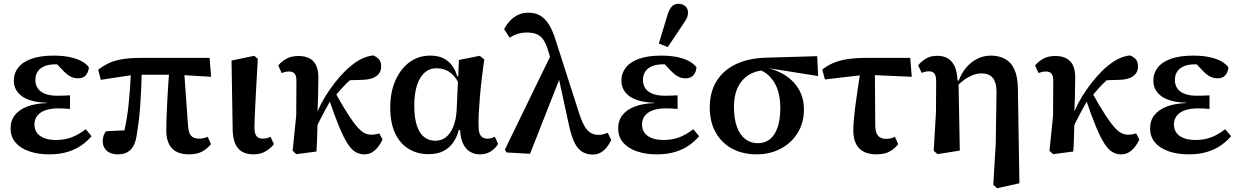

<svg xmlns="http://www.w3.org/2000/svg" viewBox="-20 -802 6550 1015"><path d="M240 14Q181 14 134.5 -2Q88 -18 62 -48.5Q36 -79 36 -123Q36 -165 59 -194Q82 -223 124.5 -239Q167 -255 226 -257V-259Q174 -260 135 -273.5Q96 -287 74.5 -313Q53 -339 53 -376Q53 -415 76.5 -445Q100 -475 147 -491.5Q194 -508 263 -508Q313 -508 350 -500Q387 -492 412 -478Q437 -464 450 -446Q448 -421 434 -404.5Q420 -388 392 -388Q376 -388 362.5 -393Q349 -398 335 -409Q321 -420 303 -440L265 -480L338 -476L365 -451Q346 -456 323.5 -459Q301 -462 274 -462Q239 -462 215 -452Q191 -442 179 -423.5Q167 -405 167 -379Q167 -353 180 -334.5Q193 -316 218.5 -306Q244 -296 282 -296Q300 -296 315.5 -296.5Q331 -297 350 -298V-226Q330 -228 316 -228.5Q302 -229 287 -229Q255 -229 231 -222.5Q207 -216 192 -204.5Q177 -193 169.5 -178Q162 -163 162 -144Q162 -119 174.5 -101Q187 -83 212.5 -72.5Q238 -62 276 -62Q323 -62 361 -77Q399 -92 433 -119L464 -82Q442 -56 411 -34Q380 -12 337.5 1Q295 14 240 14Z M603 14Q565 14 544 -5.5Q523 -25 523 -55Q523 -72 527.5 -84.5Q532 -97 540 -108Q563 -109 588 -110.5Q613 -112 638.5 -113Q664 -114 688 -114L628 -65Q634 -91 639.5 -119Q645 -147 650.5 -179.5Q656 -212 660 -251Q664 -290 667.5 -339Q671 -388 674 -449H729Q729 -385 726.5 -335Q724 -285 721.5 -246.5Q719 -208 715.5 -178.5Q712 -149 708.5 -126Q705 -103 702 -83Q694 -34 670 -10Q646 14 603 14ZM513 -380 499 -433Q521 -451 549.5 -465.5Q578 -480 620 -488Q662 -496 725 -496H1088L1096 -396L915 -407H690ZM979 14Q919 14 889 -18Q859 -50 859 -114Q859 -147 860.5 -184Q862 -221 864 -262.5Q866 -304 869 -350Q872 -396 876 -446H952L974 -138Q976 -100 990 -84.5Q1004 -69 1031 -69Q1046 -69 1057.5 -72Q1069 -75 1078 -79L1095 -40Q1078 -18 1050.5 -2Q1023 14 979 14Z M1320 14Q1284 14 1260 0Q1236 -14 1223.5 -42.5Q1211 -71 1210 -115L1204 -482L1324 -507L1343 -491Q1339 -420 1335.5 -360.5Q1332 -301 1330 -255Q1328 -209 1326.5 -177Q1325 -145 1325 -128Q1325 -95 1336.5 -82Q1348 -69 1369 -69Q1382 -69 1392 -72Q1402 -75 1410 -79L1428 -40Q1412 -19 1385 -2.5Q1358 14 1320 14Z M1546 13 1527 -5 1546 -191 1547 -375Q1547 -400 1538 -412Q1529 -424 1508 -424Q1497 -424 1487 -421.5Q1477 -419 1469 -416L1451 -456Q1468 -477 1494 -491.5Q1520 -506 1557 -506Q1611 -506 1637.5 -477Q1664 -448 1663 -388Q1663 -344 1661.5 -293.5Q1660 -243 1658 -196L1660 -194Q1659 -162 1658 -127.5Q1657 -93 1656 -60.5Q1655 -28 1653 -1ZM1641 -104 1614 -180H1643L1678 -254Q1699 -294 1725.5 -331.5Q1752 -369 1779.5 -400Q1807 -431 1831 -450Q1861 -476 1890.5 -490.5Q1920 -505 1952 -509Q1970 -503 1982.5 -489.5Q1995 -476 1995 -451Q1995 -418 1969.5 -399.5Q1944 -381 1897 -380L1800 -377L1891 -426Q1861 -406 1834.5 -382.5Q1808 -359 1783.5 -331.5Q1759 -304 1735 -272L1725 -267Q1710 -240 1695.5 -213.5Q1681 -187 1667.5 -160Q1654 -133 1641 -104ZM1906 14Q1882 14 1861 2.5Q1840 -9 1819 -40.5Q1798 -72 1773.5 -130.5Q1749 -189 1717 -284L1749 -318Q1790 -244 1819.5 -198.5Q1849 -153 1870 -129.5Q1891 -106 1908 -98Q1925 -90 1941 -90Q1955 -90 1966 -92Q1977 -94 1985 -97L2002 -65Q1994 -45 1980 -27Q1966 -9 1948 2.5Q1930 14 1906 14Z M2244 13Q2188 13 2142 -14Q2096 -41 2069.5 -96Q2043 -151 2043 -234Q2043 -315 2070.5 -377Q2098 -439 2145.5 -473.5Q2193 -508 2254 -508Q2296 -508 2324 -494Q2352 -480 2370 -455.5Q2388 -431 2397 -399H2428L2416 -335Q2403 -371 2384.5 -394.5Q2366 -418 2341.5 -429.5Q2317 -441 2286 -441Q2250 -441 2224 -417.5Q2198 -394 2184 -350Q2170 -306 2170 -244Q2170 -179 2184 -137.5Q2198 -96 2223 -77Q2248 -58 2282 -58Q2313 -58 2337 -76.5Q2361 -95 2376 -131.5Q2391 -168 2394 -219L2402 -393L2406 -485L2516 -507L2540 -488Q2533 -439 2527 -388Q2521 -337 2517 -290Q2513 -243 2511 -203Q2509 -163 2510 -135Q2510 -100 2521.5 -84.5Q2533 -69 2557 -69Q2570 -69 2579.5 -72.5Q2589 -76 2596 -79L2613 -41Q2600 -18 2575 -2Q2550 14 2517 14Q2490 14 2467 1.5Q2444 -11 2429.5 -39.5Q2415 -68 2412 -115L2405 -114Q2396 -78 2376 -49Q2356 -20 2324 -3.5Q2292 13 2244 13Z M2658 4 2649 -11 2898 -523 2945 -403 2782 11ZM3114 15Q3082 15 3058 0.5Q3034 -14 3017.5 -47.5Q3001 -81 2988 -139L2934 -388H2921L2877 -537Q2865 -576 2849.5 -596Q2834 -616 2813 -623Q2792 -630 2765 -630Q2737 -630 2715 -622.5Q2693 -615 2674 -603L2645 -648Q2658 -673 2676.5 -692.5Q2695 -712 2719 -723.5Q2743 -735 2774 -735Q2808 -735 2834 -720.5Q2860 -706 2880.5 -674.5Q2901 -643 2917 -591L3043 -199Q3057 -156 3072 -132Q3087 -108 3104.5 -98.5Q3122 -89 3143 -89Q3158 -89 3170.5 -92.5Q3183 -96 3193 -100L3211 -62Q3202 -42 3188.5 -24.5Q3175 -7 3156.5 4Q3138 15 3114 15Z M3452 14Q3393 14 3346.5 -2Q3300 -18 3274 -48.5Q3248 -79 3248 -123Q3248 -165 3271 -194Q3294 -223 3336.5 -239Q3379 -255 3438 -257V-259Q3386 -260 3347 -273.5Q3308 -287 3286.5 -313Q3265 -339 3265 -376Q3265 -415 3288.5 -445Q3312 -475 3359 -491.5Q3406 -508 3475 -508Q3525 -508 3562 -500Q3599 -492 3624 -478Q3649 -464 3662 -446Q3660 -421 3646 -404.5Q3632 -388 3604 -388Q3588 -388 3574.5 -393Q3561 -398 3547 -409Q3533 -420 3515 -440L3477 -480L3550 -476L3577 -451Q3558 -456 3535.5 -459Q3513 -462 3486 -462Q3451 -462 3427 -452Q3403 -442 3391 -423.5Q3379 -405 3379 -379Q3379 -353 3392 -334.5Q3405 -316 3430.5 -306Q3456 -296 3494 -296Q3512 -296 3527.5 -296.5Q3543 -297 3562 -298V-226Q3542 -228 3528 -228.5Q3514 -229 3499 -229Q3467 -229 3443 -222.5Q3419 -216 3404 -204.5Q3389 -193 3381.5 -178Q3374 -163 3374 -144Q3374 -119 3386.5 -101Q3399 -83 3424.5 -72.5Q3450 -62 3488 -62Q3535 -62 3573 -77Q3611 -92 3645 -119L3676 -82Q3654 -56 3623 -34Q3592 -12 3549.5 1Q3507 14 3452 14ZM3463 -572 3508 -721Q3518 -754 3532 -768Q3546 -782 3566 -782Q3588 -782 3602.5 -769.5Q3617 -757 3617 -735Q3617 -718 3610 -704.5Q3603 -691 3589 -671L3510 -553Z M3980 14Q3908 14 3852.5 -15Q3797 -44 3765 -99Q3733 -154 3732 -231Q3732 -316 3768.5 -374Q3805 -432 3871 -463Q3937 -494 4026 -497L4300 -505L4305 -400L4040 -442L4019 -431Q3970 -427 3934.5 -403.5Q3899 -380 3879.5 -338.5Q3860 -297 3860 -238Q3860 -175 3875.5 -132Q3891 -89 3919.5 -67Q3948 -45 3986 -45Q4023 -45 4049.5 -65.5Q4076 -86 4090.5 -128Q4105 -170 4105 -232Q4105 -271 4097.5 -304.5Q4090 -338 4074.5 -364Q4059 -390 4038 -408Q4017 -426 3990 -434L4011 -448Q4055 -441 4094.5 -423.5Q4134 -406 4164.5 -378Q4195 -350 4212.5 -311Q4230 -272 4230 -223Q4230 -154 4197.5 -100.5Q4165 -47 4108 -16.5Q4051 14 3980 14Z M4341 -382 4327 -434Q4350 -453 4380.5 -467Q4411 -481 4454.5 -488.5Q4498 -496 4560 -496H4792L4800 -396L4555 -407ZM4613 14Q4574 14 4547 0.5Q4520 -13 4505.5 -41Q4491 -69 4491 -113Q4491 -138 4493.5 -166.5Q4496 -195 4500.5 -232Q4505 -269 4512.5 -318.5Q4520 -368 4530 -435H4605L4607 -137Q4608 -99 4622.5 -83.5Q4637 -68 4664 -68Q4679 -68 4690.5 -71Q4702 -74 4711 -79L4728 -40Q4711 -17 4684 -1.5Q4657 14 4613 14Z M4916 -5 4928 -210 4929 -374Q4929 -399 4920.5 -412Q4912 -425 4890 -425Q4879 -425 4869.5 -422.5Q4860 -420 4852 -417L4834 -457Q4851 -478 4875.5 -492.5Q4900 -507 4935 -507Q4969 -507 4992 -492.5Q5015 -478 5027.5 -449.5Q5040 -421 5042 -377L5047 -376L5054 -6L4936 13ZM5231 175 5244 -43 5248 -313Q5248 -350 5239 -372Q5230 -394 5212 -404Q5194 -414 5168 -414Q5145 -414 5121.5 -404.5Q5098 -395 5075.5 -378.5Q5053 -362 5033 -341L5025 -375H5048Q5063 -416 5088.5 -445.5Q5114 -475 5147 -491.5Q5180 -508 5218 -508Q5261 -508 5293 -490.5Q5325 -473 5342.5 -435Q5360 -397 5361 -335L5369 167L5251 193Z M5547 13 5528 -5 5547 -191 5548 -375Q5548 -400 5539 -412Q5530 -424 5509 -424Q5498 -424 5488 -421.5Q5478 -419 5470 -416L5452 -456Q5469 -477 5495 -491.5Q5521 -506 5558 -506Q5612 -506 5638.5 -477Q5665 -448 5664 -388Q5664 -344 5662.5 -293.5Q5661 -243 5659 -196L5661 -194Q5660 -162 5659 -127.5Q5658 -93 5657 -60.5Q5656 -28 5654 -1ZM5642 -104 5615 -180H5644L5679 -254Q5700 -294 5726.5 -331.5Q5753 -369 5780.5 -400Q5808 -431 5832 -450Q5862 -476 5891.5 -490.5Q5921 -505 5953 -509Q5971 -503 5983.5 -489.5Q5996 -476 5996 -451Q5996 -418 5970.5 -399.5Q5945 -381 5898 -380L5801 -377L5892 -426Q5862 -406 5835.5 -382.5Q5809 -359 5784.5 -331.5Q5760 -304 5736 -272L5726 -267Q5711 -240 5696.5 -213.5Q5682 -187 5668.5 -160Q5655 -133 5642 -104ZM5907 14Q5883 14 5862 2.5Q5841 -9 5820 -40.5Q5799 -72 5774.5 -130.5Q5750 -189 5718 -284L5750 -318Q5791 -244 5820.5 -198.5Q5850 -153 5871 -129.5Q5892 -106 5909 -98Q5926 -90 5942 -90Q5956 -90 5967 -92Q5978 -94 5986 -97L6003 -65Q5995 -45 5981 -27Q5967 -9 5949 2.5Q5931 14 5907 14Z M6264 14Q6205 14 6158.5 -2Q6112 -18 6086 -48.5Q6060 -79 6060 -123Q6060 -165 6083 -194Q6106 -223 6148.5 -239Q6191 -255 6250 -257V-259Q6198 -260 6159 -273.5Q6120 -287 6098.5 -313Q6077 -339 6077 -376Q6077 -415 6100.5 -445Q6124 -475 6171 -491.5Q6218 -508 6287 -508Q6337 -508 6374 -500Q6411 -492 6436 -478Q6461 -464 6474 -446Q6472 -421 6458 -404.5Q6444 -388 6416 -388Q6400 -388 6386.5 -393Q6373 -398 6359 -409Q6345 -420 6327 -440L6289 -480L6362 -476L6389 -451Q6370 -456 6347.5 -459Q6325 -462 6298 -462Q6263 -462 6239 -452Q6215 -442 6203 -423.5Q6191 -405 6191 -379Q6191 -353 6204 -334.5Q6217 -316 6242.5 -306Q6268 -296 6306 -296Q6324 -296 6339.5 -296.5Q6355 -297 6374 -298V-226Q6354 -228 6340 -228.5Q6326 -229 6311 -229Q6279 -229 6255 -222.5Q6231 -216 6216 -204.5Q6201 -193 6193.5 -178Q6186 -163 6186 -144Q6186 -119 6198.5 -101Q6211 -83 6236.5 -72.5Q6262 -62 6300 -62Q6347 -62 6385 -77Q6423 -92 6457 -119L6488 -82Q6466 -56 6435 -34Q6404 -12 6361.5 1Q6319 14 6264 14Z"/></svg>

Font: Source Serif 4 SemiBold
Style: Regular
Weight: 600
Designer: Frank Grießhammer
Foundry: Adobe Systems Incorporated
Version: Version 4.004;hotconv 1.0.116;makeotfexe 2.5.65601